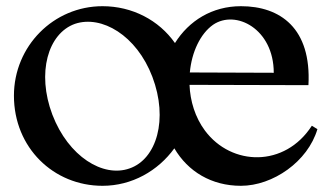

<svg xmlns="http://www.w3.org/2000/svg" viewBox="-20 -585 1060 620"><path d="M311 15C406 15 490 -33 543 -106C587 -31 663 15 758 15C861 15 974 -63 1005 -168L987 -179C900 -44 728 -48 642 -163C610 -206 594 -259 592 -311L976 -310C986 -494 885 -565 758 -565C665 -565 590 -518 545 -446C493 -520 407 -565 311 -565C153 -565 25 -436 25 -276C25 -108 153 15 311 15ZM398 -41C313 -11 201 -79 149 -215C98 -350 135 -477 222 -508C308 -537 421 -471 472 -337C524 -200 486 -71 398 -41ZM593 -351C599 -417 627 -476 668 -505C741 -555 864 -492 864 -350Z"/></svg>

Font: Basteleur Moonlight
Style: Regular
Weight: 300
Designer: Keussel
Foundry: Keussel Studio
Version: Version 1.300;Glyphs 3.2 (3192)